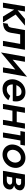

<svg xmlns="http://www.w3.org/2000/svg" viewBox="1696 -2239 585 4017"><g transform="rotate(90 1988.5 -230.5)"><path d="M112 -460 36 0H140L221 -460ZM377 -460 157 -275 326 0H449L284 -266L516 -460Z M1021 -460H609L559 -175Q552 -135 530 -118.5Q508 -102 476 -98L461 -1Q521 -4 562.5 -21Q604 -38 629.5 -72Q655 -106 665 -160L699 -360H898L835 0H942Z M1552 -357 1585 -503 1110 -103 1077 42ZM1273 -460H1166L1077 42L1207 -84ZM1585 -503 1455 -377 1390 0H1496Z M1701 -205H2095Q2097 -213 2098 -221Q2099 -229 2100 -235Q2108 -302 2088.5 -354.5Q2069 -407 2024 -438.5Q1979 -470 1909 -470Q1846 -470 1794 -445.5Q1742 -421 1705.5 -377.5Q1669 -334 1652 -279Q1648 -267 1645.5 -255Q1643 -243 1641 -230Q1633 -166 1653.5 -111.5Q1674 -57 1721 -24.5Q1768 8 1837 9Q1893 9 1936.5 -6Q1980 -21 2014.5 -49.5Q2049 -78 2077 -113L1987 -153Q1970 -133 1949 -116Q1928 -99 1903 -89.5Q1878 -80 1848 -80Q1808 -80 1784 -100.5Q1760 -121 1751.5 -155.5Q1743 -190 1748 -230L1755 -258Q1763 -294 1783.5 -323.5Q1804 -353 1834 -371Q1864 -389 1902 -388Q1936 -387 1955.5 -372.5Q1975 -358 1983.5 -334Q1992 -310 1990 -280H1712Z M2235 -198H2580L2595 -288H2250ZM2563 -460 2487 0H2591L2672 -460ZM2232 -460 2155 0H2260L2341 -460Z M2739 -460 2722 -365H3009L3025 -460ZM2825 -440 2752 0H2856L2932 -440Z M3006 -230Q2996 -164 3020.5 -109.5Q3045 -55 3094.5 -23Q3144 9 3213 9Q3283 9 3342 -22.5Q3401 -54 3441 -108Q3481 -162 3490 -230Q3500 -296 3476 -350.5Q3452 -405 3402 -437.5Q3352 -470 3283 -470Q3213 -470 3153.5 -438.5Q3094 -407 3055 -353Q3016 -299 3006 -230ZM3116 -230Q3123 -270 3146 -303Q3169 -336 3203.5 -356Q3238 -376 3278 -375Q3317 -375 3341.5 -354Q3366 -333 3376 -300Q3386 -267 3380 -230Q3373 -191 3349.5 -158Q3326 -125 3292 -105.5Q3258 -86 3218 -86Q3180 -87 3155 -107.5Q3130 -128 3120 -161Q3110 -194 3116 -230Z M3655 -240 3649 -194 3781 -193Q3797 -193 3809 -189Q3821 -185 3829 -178Q3837 -171 3840.5 -161Q3844 -151 3842 -139Q3837 -113 3812.5 -96.5Q3788 -80 3755 -80H3629L3615 0L3782 -1Q3850 -1 3893 -35.5Q3936 -70 3943 -125Q3949 -169 3928.5 -194Q3908 -219 3872 -229.5Q3836 -240 3794 -240ZM3654 -221H3790Q3830 -222 3867 -234Q3904 -246 3929 -271Q3954 -296 3960 -335Q3967 -378 3948 -405.5Q3929 -433 3895.5 -446.5Q3862 -460 3822 -460H3693L3680 -381L3803 -380Q3820 -380 3832.5 -373Q3845 -366 3851.5 -354.5Q3858 -343 3855 -328Q3852 -312 3840.5 -299Q3829 -286 3813 -279Q3797 -272 3778 -272H3661ZM3631 -460 3554 0H3659L3740 -460Z"/></g></svg>

Font: Jost Medium
Style: Italic
Weight: 500
Italic angle: -5°
Version: Version 3.710